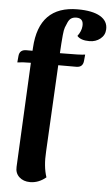

<svg xmlns="http://www.w3.org/2000/svg" viewBox="-59 -782 563 964"><g transform="rotate(5 222.0 -300.5)"><path d="M293 -743Q368 -743 407 -720Q446 -697 444 -655Q443 -626 420 -607.5Q397 -589 365 -589Q321 -589 303 -610Q322 -635 324 -661Q327 -701 290 -701Q276 -701 265.5 -695Q255 -689 248 -674Q241 -659 236.5 -646.5Q232 -634 229.5 -607.5Q227 -581 226 -565Q225 -549 223 -516H234Q330 -516 350 -520L347 -488Q344 -455 311 -455H220L197 -19Q192 58 210 111Q173 142 130 142Q96 142 75 122.5Q54 103 56 71L82 -455H75Q40 -455 14 -451L17 -484Q20 -516 54 -516H85L86 -532Q98 -743 293 -743Z"/></g></svg>

Font: Arima Koshi Bold
Style: Regular
Weight: 700
Designer: Joana Correia and Natanael Gama
Foundry: NDISCOVER
Version: Version 1.019;PS 001.019;hotconv 1.0.88;makeotf.lib2.5.64775